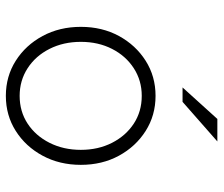

<svg xmlns="http://www.w3.org/2000/svg" viewBox="-72 -662 745 640"><g transform="rotate(90 300.0 -342.5)"><path d="M300 10Q235 10 183 -23Q131 -56 100.5 -112.5Q70 -169 70 -240Q70 -311 100.5 -367Q131 -423 183 -456Q235 -489 300 -489Q365 -489 417 -456Q469 -423 499.5 -367Q530 -311 530 -240Q530 -169 499.5 -112.5Q469 -56 417 -23Q365 10 300 10ZM300 -36Q352 -36 392.5 -62.5Q433 -89 456.5 -135.5Q480 -182 480 -240Q480 -298 456.5 -344Q433 -390 392.5 -416.5Q352 -443 300 -443Q249 -443 208 -416.5Q167 -390 143.5 -344Q120 -298 120 -240Q120 -182 143.5 -135.5Q167 -89 208 -62.5Q249 -36 300 -36ZM272 -579 377 -695H452L320 -579Z"/></g></svg>

Font: Red Hat Mono VF Light
Style: Regular
Weight: 300
Monospace: yes
Designer: Pentagram, MCKL
Foundry: Pentagram, MCKL
Version: Version 1.023